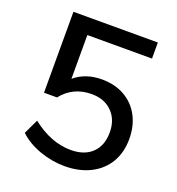

<svg xmlns="http://www.w3.org/2000/svg" viewBox="-130 -819 861 932"><g transform="rotate(20 300.0 -352.5)"><path d="M557 -224Q557 -155 526.5 -103Q496 -51 439 -22Q382 7 306 7Q240 7 176 -16Q112 -39 70 -79L106 -155Q205 -77 307 -77Q378 -77 417.5 -115.5Q457 -154 457 -222Q457 -287 417.5 -327Q378 -367 312 -367Q216 -367 158 -294H91V-712H527V-629H193V-403Q250 -451 334 -451Q401 -451 451.5 -422.5Q502 -394 529.5 -342.5Q557 -291 557 -224Z"/></g></svg>

Font: Muli SemiBold
Style: Regular
Weight: 600
Designer: Vernon Adams
Foundry: Vernon Adams
Version: Version 2.000